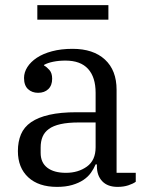

<svg xmlns="http://www.w3.org/2000/svg" viewBox="-20 -719 586 751"><path d="M203 12Q131 12 90.5 -25.5Q50 -63 50 -128Q50 -165 62 -193.5Q74 -222 101.5 -241Q129 -260 173 -270Q217 -280 280 -280H354V-356Q354 -417 324.5 -449.5Q295 -482 236 -482Q210 -482 188 -477.5Q166 -473 152 -465V-463Q163 -457 173.5 -445Q184 -433 184 -411Q184 -385 169 -370.5Q154 -356 129 -356Q105 -356 89.5 -370.5Q74 -385 74 -414Q74 -436 87 -456.5Q100 -477 124 -493Q148 -509 183.5 -518.5Q219 -528 264 -528Q345 -528 390.5 -486Q436 -444 436 -368V-43H511V-8Q500 0 481.5 6Q463 12 440 12Q401 12 380 -10Q359 -32 359 -69V-76H354Q347 -59 335.5 -43Q324 -27 306 -15Q288 -3 262.5 4.5Q237 12 203 12ZM238 -43Q286 -43 320 -67.5Q354 -92 354 -143V-240H289Q246 -240 217 -233.5Q188 -227 171 -214.5Q154 -202 146.5 -184Q139 -166 139 -142V-121Q139 -83 165 -63Q191 -43 238 -43ZM126 -699H404V-642H126Z"/></svg>

Font: IBM Plex Serif
Style: Regular
Weight: 400
Designer: Mike Abbink, Paul van der Laan, Pieter van Rosmalen
Foundry: Bold Monday
Version: Version 2.6